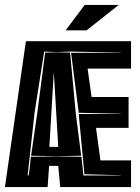

<svg xmlns="http://www.w3.org/2000/svg" viewBox="-25 -758 568 778"><path d="M-5 0 80 -591H506V-480H330L346 -365H496V-240H364L382 -108H506V0H219L211 -86H174L168 0ZM87 -47H91L94 -68Q96 -79 97 -92L100 -123L203 -124L305 -123L313 -47H464V-48L317 -52L294 -296H464V-297L294 -301L263 -544H464V-545L263 -549L206 -547L154 -549L115 -301ZM203 -125 101 -127 126 -300 158 -545 206 -546 259 -545 282 -299 304 -127ZM175 -163H211L193 -466ZM241 -635 318 -738H456L326 -635Z"/></svg>

Font: Alumni Sans Inline One
Style: Regular
Weight: 400
Designer: Robert E. Leuschke
Foundry: Robert E. Leuschke
Version: Version 1.100; ttfautohint (v1.8.3)